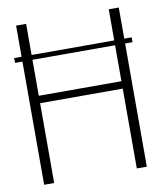

<svg xmlns="http://www.w3.org/2000/svg" viewBox="-78 -739 682 802"><g transform="rotate(-10 263.0 -337.5)"><path d="M13 -522.5H44.5V0H87V-338.5H437.5V0H480V-522.5H511.5V-543H480V-675H437.5V-543H87V-675H44.5V-543H13ZM437.5 -522.5V-370H87V-522.5Z"/></g></svg>

Font: Anybody Thin ExtraLight
Style: Regular
Weight: 250
Version: Version 1.113;gftools[0.9.25]